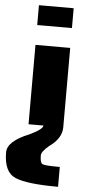

<svg xmlns="http://www.w3.org/2000/svg" viewBox="-195 -915 609 1205"><g transform="rotate(5 109.5 -312.5)"><path d="M218.8 -875V-750H0V-875ZM218.8 -125H0V-625H218.8ZM-125 62.5Q-125 -7.8 11.7 -62.5Q93.8 -101.6 93.8 -125H218.8Q218.8 -54.7 140.6 0Q93.8 39.1 93.8 62.5Q93.8 109.4 109.4 117.2Q125 125 218.8 125V250Q23.4 250 -50.8 218.8Q-125 187.5 -125 62.5Z"/></g></svg>

Font: CraftyPE
Style: Regular
Weight: 400
Designer: Erek Butcher
Foundry: Haunted Coop
Version: Version 0.018;April 4, 2024;FontCreator 15.0.0.2962 64-bit